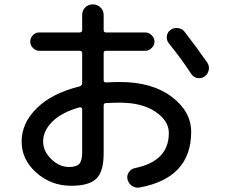

<svg xmlns="http://www.w3.org/2000/svg" viewBox="-20 -825 1040 889"><path d="M348.6 -328.1Q265.6 -304.7 222.7 -262.2Q179.7 -219.7 179.7 -169.9Q179.7 -125 217.3 -88.4Q254.9 -51.8 299.8 -51.8Q334 -51.8 347.2 -66.4Q360.4 -81.1 360.4 -118.2V-319.3Q360.4 -324.2 356.4 -326.7Q352.5 -329.1 348.6 -328.1ZM309.6 35.2Q216.8 35.2 148.4 -25.4Q80.1 -85.9 80.1 -169.9Q80.1 -254.9 150.4 -324.2Q220.7 -393.6 348.6 -424.8Q359.4 -428.7 360.4 -438.5V-579.1Q360.4 -589.8 348.6 -589.8H162.1Q145.5 -589.8 132.8 -602.5Q120.1 -615.2 120.1 -632.3Q120.1 -649.4 132.3 -662.1Q144.5 -674.8 162.1 -674.8H348.6Q359.4 -674.8 360.4 -685.5V-754.9Q360.4 -776.4 374.5 -790.5Q388.7 -804.7 409.7 -804.7Q430.7 -804.7 445.3 -790.5Q460 -776.4 460 -754.9V-685.5Q460 -674.8 470.7 -674.8H652.3Q668.9 -674.8 682.1 -662.1Q695.3 -649.4 695.3 -632.3Q695.3 -615.2 682.1 -602.5Q668.9 -589.8 652.3 -589.8H470.7Q460 -589.8 460 -579.1V-453.1Q460 -443.4 470.7 -443.4Q510.7 -445.3 535.2 -445.3Q684.6 -445.3 774.9 -377Q865.2 -308.6 865.2 -214.8Q865.2 -1 627 43Q608.4 46.9 591.8 36.1Q575.2 25.4 570.3 4.9Q566.4 -12.7 576.7 -27.8Q586.9 -43 605.5 -46.9Q762.7 -79.1 761.7 -210Q761.7 -265.6 699.7 -307.6Q637.7 -349.6 535.2 -349.6Q510.7 -349.6 470.7 -347.7Q460 -347.7 460 -335.9V-115.2Q460 -31.2 426.3 2Q392.6 35.2 309.6 35.2ZM834 -678.7Q892.6 -603.5 940.4 -534.2Q950.2 -518.6 946.3 -500Q942.4 -481.4 925.8 -469.7Q910.2 -460 892.6 -463.9Q875 -467.8 864.3 -484.4Q819.3 -553.7 762.7 -623Q751 -636.7 752.4 -655.8Q753.9 -674.8 768.6 -685.5Q783.2 -697.3 802.7 -695.3Q822.3 -693.4 834 -678.7Z"/></svg>

Font: Rounded-X Mgen+ 1m medium
Style: Regular
Weight: 500
Designer: [Source Han Sans]
Ryoko NISHIZUKA  (kana & ideographs); Paul D. Hunt (Latin, Greek & Cyrillic); Wenlong ZHANG  (bopomofo
Version: Version 1.059.20150602